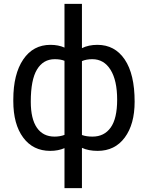

<svg xmlns="http://www.w3.org/2000/svg" viewBox="-20 -770 765 993"><path d="M48.8 -254.4Q48.8 -386.7 100.1 -462.4Q151.4 -538.1 240.7 -538.1Q282.2 -538.1 313.5 -523.9V-750H403.8V-521Q438 -538.1 483.9 -538.1Q573.7 -538.1 625 -462.4Q676.3 -386.7 676.3 -244.1Q676.3 -127.4 625.2 -58.6Q574.2 10.3 484.9 10.3Q437.5 10.3 403.8 -5.4V203.1H313.5V-3.9Q281.2 10.3 239.7 10.3Q150.9 10.3 99.9 -58.6Q48.8 -127.4 48.8 -247.1ZM585.9 -254.4Q585.9 -354 551.8 -408.9Q517.6 -463.9 457.5 -463.9Q426.8 -463.9 403.8 -454.1V-71.8Q425.8 -63.5 458.5 -63.5Q519 -63.5 552.5 -110.4Q585.9 -157.2 585.9 -254.4ZM139.2 -244.1Q139.2 -155.3 170.9 -109.4Q202.6 -63.5 262.2 -63.5Q290.5 -63.5 313.5 -72.3V-455.6Q293 -463.9 263.2 -463.9Q203.6 -463.9 171.4 -410.6Q139.2 -357.4 139.2 -244.1Z"/></svg>

Font: Mardoto
Style: Regular
Weight: 400
Designer: Christian Robertson, Vahan Hovhannisyan
Foundry: Google
Version: Version 1.000